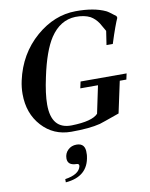

<svg xmlns="http://www.w3.org/2000/svg" viewBox="-106 -783 920 1175"><g transform="rotate(-10 353.5 -195.5)"><path d="M691 -622Q683 -605 669 -567Q655 -529 636 -469H597L610 -555Q602 -568 595 -581Q588 -594 580 -607Q560 -637 531 -654Q494 -673 439 -672Q344 -669 282 -576Q231 -498 198 -341Q176 -240 176 -173Q176 -19 303 -22Q430 -25 467 -65L503 -236H393L402 -277H688L680 -240H639L597 -44Q541 -24 510.5 -13.5Q480 -3 473 -1Q407 16 293 16Q183 16 111 -63Q39 -142 39 -263Q39 -304 48 -345Q83 -506 201 -608Q314 -705 446 -706Q560 -707 632 -673Q645 -667 688 -633ZM206 315V295Q294 282 305 232Q308 216 289 216Q235 215 235 172Q235 141 256.5 120Q278 99 310 99Q366 99 362 163Q362 167 362 171Q362 175 361 180Q345 304 206 315Z"/></g></svg>

Font: GFS Didot
Style: Bold Italic
Weight: 700
Italic angle: -12°
Designer: Designed by Takis Katsoulidis and George D. Matthiopoulos.
Foundry: Designed by Takis Katsoulidis and George D. Matthiopoulos.
Version: Version 1.0